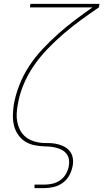

<svg xmlns="http://www.w3.org/2000/svg" viewBox="-20 -755 540 990"><path d="M158 215V197H208Q229 197 251 192Q273 187 291.5 173.5Q310 160 321 140Q332 120 335 99Q338 83 335.5 67.5Q333 52 324.5 40Q316 28 303.5 20.5Q291 13 276 8.5Q261 4 245.5 2Q230 0 214 0H213Q185 -1 159 -6Q133 -11 111 -24.5Q89 -38 74 -59.5Q59 -81 52.5 -106.5Q46 -132 46.5 -159.5Q47 -187 51 -214V-215Q60 -266 80 -317Q100 -368 130.5 -414.5Q161 -461 199.5 -502Q238 -543 280 -580.5Q322 -618 366.5 -651.5Q411 -685 457 -717H134L137 -735H493L490 -717Q443 -685 397 -651.5Q351 -618 308 -581Q265 -544 225 -502.5Q185 -461 153 -414Q121 -367 100 -315.5Q79 -264 71 -212Q67 -190 66 -168.5Q65 -147 69 -126.5Q73 -106 82 -87.5Q91 -69 105.5 -55Q120 -41 139 -32.5Q158 -24 178.5 -20.5Q199 -17 221 -17.5Q243 -18 264 -14.5Q285 -11 304 -2.5Q323 6 336.5 20.5Q350 35 354.5 56Q359 77 355 98Q351 123 338.5 147Q326 171 304.5 187Q283 203 257.5 209Q232 215 208 215Z"/></svg>

Font: Iosevka Thin
Style: Italic
Weight: 100
Italic angle: -9°
Monospace: yes
Designer: Belleve Invis
Foundry: Belleve Invis
Version: Version 32.5.0; ttfautohint (v1.8.4)